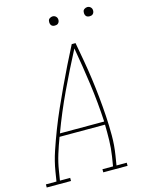

<svg xmlns="http://www.w3.org/2000/svg" viewBox="-170 -990 804 1069"><g transform="rotate(-15 231.5 -456.0)"><path d="M-37 0V-18H24L33 -74Q42 -130 61 -186.5Q80 -243 101.5 -298.5Q123 -354 147.5 -409Q172 -464 197.5 -518.5Q223 -573 249.5 -627Q276 -681 304 -735H326Q336 -681 345.5 -627Q355 -573 362.5 -518.5Q370 -464 375.5 -409Q381 -354 384.5 -298.5Q388 -243 388 -186.5Q388 -130 379 -74L370 -18H429V0H289V-18H350L359 -74Q366 -119 367 -164Q368 -209 367 -254H105Q88 -209 74 -164Q60 -119 53 -74L44 -18H103V0ZM112 -272H367Q361 -383 346 -492Q331 -601 312 -708Q256 -601 204.5 -492Q153 -383 112 -272ZM440 -859Q434 -859 428.5 -861Q423 -863 419.5 -868Q416 -873 415 -879Q414 -885 415 -891Q415 -896 417.5 -900Q420 -904 424 -906.5Q428 -909 432 -910.5Q436 -912 441 -912Q447 -912 452.5 -909.5Q458 -907 462 -902Q466 -897 467 -891Q468 -885 467 -879Q466 -874 463.5 -870Q461 -866 457.5 -863.5Q454 -861 449.5 -860Q445 -859 440 -859ZM240 -859Q234 -859 228.5 -861Q223 -863 219.5 -868Q216 -873 215 -879Q214 -885 215 -891Q215 -896 217.5 -900Q220 -904 224 -906.5Q228 -909 232 -910.5Q236 -912 241 -912Q247 -912 252.5 -909.5Q258 -907 262 -902Q266 -897 267 -891Q268 -885 267 -879Q266 -874 263.5 -870Q261 -866 257.5 -863.5Q254 -861 249.5 -860Q245 -859 240 -859Z"/></g></svg>

Font: Iosevka Curly Slab Thin
Style: Italic
Weight: 100
Italic angle: -9°
Monospace: yes
Designer: Belleve Invis
Foundry: Belleve Invis
Version: Version 22.1.2; ttfautohint (v1.8.4)